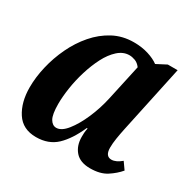

<svg xmlns="http://www.w3.org/2000/svg" viewBox="-129 -675 813 814"><g transform="rotate(30 277.5 -268.0)"><path d="M144 10Q79 10 47.5 -38.5Q16 -87 16 -160Q16 -209 28.5 -262.5Q41 -316 65 -366.5Q89 -417 124 -457.5Q159 -498 204 -522Q249 -546 304 -546Q343 -546 375 -536Q407 -526 427 -511L475 -536H523L453 -208Q447 -180 443 -154.5Q439 -129 439 -109Q439 -67 469 -67Q491 -67 517 -89L541 -55Q520 -30 489 -10Q458 10 409 10Q360 10 336 -17.5Q312 -45 312 -88Q312 -98 312.5 -107.5Q313 -117 316 -131H312Q282 -63 243.5 -26.5Q205 10 144 10ZM199 -67Q224 -67 250 -99.5Q276 -132 298 -182.5Q320 -233 332 -288L370 -462Q358 -478 343 -483.5Q328 -489 315 -489Q285 -489 259.5 -466Q234 -443 215 -406Q196 -369 182.5 -325Q169 -281 162.5 -237.5Q156 -194 156 -160Q156 -108 168 -87.5Q180 -67 199 -67Z"/></g></svg>

Font: Noto Serif Condensed
Style: Bold Italic
Weight: 700
Width: 3
Italic angle: -12°
Designer: Monotype Design Team
Foundry: Monotype Imaging Inc.
Version: Version 2.014